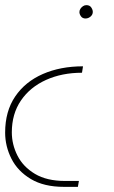

<svg xmlns="http://www.w3.org/2000/svg" viewBox="-31 -537 442 747"><path d="M218 190Q140 190 89 159.5Q38 129 13.5 80.5Q-11 32 -11 -21Q-11 -104 28 -161.5Q67 -219 135.5 -249Q204 -279 292 -279L288 -254Q210 -254 148 -226Q86 -198 50.5 -146Q15 -94 15 -22Q15 25 37 68.5Q59 112 105 139.5Q151 167 222 167H276L272 190ZM305 -517Q318 -517 324 -508Q330 -499 330 -491Q330 -483 325.5 -477Q321 -471 314.5 -468Q308 -465 302 -465Q290 -465 284 -473.5Q278 -482 278 -490Q278 -497 282 -503Q286 -509 292 -513Q298 -517 305 -517Z"/></svg>

Font: MuseoModerno Thin Thin
Style: Italic
Weight: 250
Italic angle: -9°
Version: Version 1.003